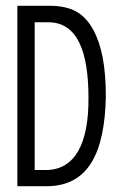

<svg xmlns="http://www.w3.org/2000/svg" viewBox="-20 -643 415 664"><path d="M40 1H141C286 1 342 -115 346 -308C346 -413 332 -486 302 -541C271 -596 230 -623 150 -623H40ZM100 -55V-566H147C249 -566 286 -462 286 -304C287 -148 240 -55 138 -55Z"/></svg>

Font: Inconsolata Condensed Thin
Style: Regular
Weight: 100
Width: 3
Monospace: yes
Designer: Raph Levien, Cyreal, Brenton Simpson
Foundry: Raph Levien, Cyreal, Google
Version: Version 3.100